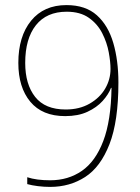

<svg xmlns="http://www.w3.org/2000/svg" viewBox="-20 -815 549 754"><path d="M445 -491Q445 -339 410 -249Q375 -159 314.5 -120Q254 -81 177 -81Q153 -81 129 -84Q105 -87 87 -92V-119Q123 -107 177 -107Q248 -107 301.5 -144Q355 -181 385.5 -261Q416 -341 418 -470H416Q406 -444 383 -418.5Q360 -393 323.5 -376Q287 -359 236 -359Q146 -359 99 -415.5Q52 -472 52 -568Q52 -672 102 -733.5Q152 -795 241 -795Q316 -795 360.5 -755Q405 -715 425 -646Q445 -577 445 -491ZM242 -769Q163 -769 121 -716Q79 -663 79 -568Q79 -484 118 -434.5Q157 -385 238 -385Q292 -385 332 -408Q372 -431 393 -467Q414 -503 414 -544Q414 -572 407 -610Q400 -648 381.5 -684.5Q363 -721 329 -745Q295 -769 242 -769Z"/></svg>

Font: Noto Sans Kannada UI SemiCondensed Thin
Style: Regular
Weight: 100
Width: 4
Designer: Jelle Bosma - Monotype Design Team
Foundry: Monotype Imaging Inc.
Version: Version 2.005; ttfautohint (v1.8.4.7-5d5b)